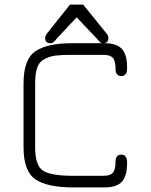

<svg xmlns="http://www.w3.org/2000/svg" viewBox="-20 -820 659 840"><path d="M183.6 -670.9 286.1 -799.8H343.8L448.2 -670.9Q454.1 -663.1 454.1 -653.3Q454.1 -630.9 431.6 -630.9H438.5Q469.7 -630.9 490.7 -621.6Q511.7 -612.3 521 -595.2Q530.3 -578.1 533.2 -561.5Q536.1 -544.9 536.1 -521.5Q536.1 -487.3 510.7 -487.3Q485.4 -487.3 485.4 -519.5Q485.4 -553.7 473.6 -566.9Q461.9 -580.1 431.6 -580.1H294.9Q248 -580.1 221.7 -576.7Q195.3 -573.2 172.9 -560.5Q150.4 -547.9 142.1 -522.5Q133.8 -497.1 133.8 -455.1V-175.8Q133.8 -94.7 168.9 -72.8Q204.1 -50.8 300.8 -50.8H431.6Q462.9 -50.8 474.1 -64.5Q485.4 -78.1 485.4 -111.3Q485.4 -143.6 510.7 -143.6Q536.1 -143.6 536.1 -108.4Q536.1 -85.9 533.2 -69.3Q530.3 -52.7 521 -35.6Q511.7 -18.6 490.7 -9.3Q469.7 0 438.5 0H300.8Q187.5 0 135.3 -35.2Q83 -70.3 83 -175.8V-455.1Q83 -560.5 134.8 -595.7Q186.5 -630.9 294.9 -630.9H431.6Q426.8 -630.9 422.4 -632.8Q418 -634.8 416.5 -636.2Q415 -637.7 410.2 -643.6Q405.3 -649.4 404.3 -650.4L315.4 -744.1L227.5 -650.4Q225.6 -648.4 222.7 -644.5Q219.7 -640.6 217.8 -639.2Q215.8 -637.7 213.4 -635.3Q210.9 -632.8 207.5 -631.8Q204.1 -630.9 200.2 -630.9Q177.7 -630.9 177.7 -653.3Q177.7 -663.1 183.6 -670.9Z"/></svg>

Font: Jura
Style: Book
Weight: 400
Version: Version 2.3